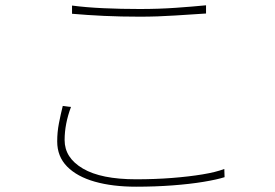

<svg xmlns="http://www.w3.org/2000/svg" viewBox="-20 -698 1040 725"><path d="M252 -677Q305 -670 371 -667Q437 -664 508 -664Q579 -664 643 -668.5Q707 -673 758 -678V-647Q709 -644 642 -639.5Q575 -635 508 -635Q436 -635 372.5 -638Q309 -641 252 -646ZM248 -294Q224 -230 224 -169Q224 -102 293 -61.5Q362 -21 494 -21Q565 -21 629 -26Q693 -31 744.5 -39.5Q796 -48 827 -60L828 -29Q800 -20 749 -11.5Q698 -3 632 2Q566 7 494 7Q405 7 338 -12Q271 -31 233.5 -69Q196 -107 196 -164Q196 -199 202.5 -232.5Q209 -266 217 -298Z"/></svg>

Font: Source Han Sans SC ExtraLight
Style: Regular
Weight: 250
Designer: Ryoko NISHIZUKA 西塚涼子 (kana, bopomofo & ideographs); Paul D. Hunt (Latin, Greek & Cyrillic); Sandoll Communications 산돌커뮤니
Foundry: Adobe
Version: Version 2.004;hotconv 1.0.118;makeotfexe 2.5.65603